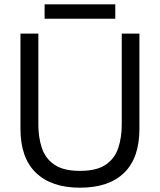

<svg xmlns="http://www.w3.org/2000/svg" viewBox="-20 -860 742 891"><path d="M627 -704V-262Q627 -127 556 -58Q485 11 351 11Q219 11 147 -58Q75 -127 75 -262V-704H158V-281Q158 -223 174 -174Q190 -125 232 -96Q274 -67 351 -67Q429 -67 471 -96Q513 -125 529 -174Q545 -223 545 -281V-704ZM515 -840V-773H187V-840Z"/></svg>

Font: Prodigy Sans
Style: Regular
Weight: 400
Designer: Wei Huang
Foundry: Wei Huang
Version: Version 1.003; ttfautohint (v1.8.3)